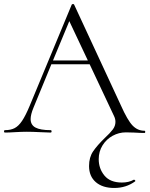

<svg xmlns="http://www.w3.org/2000/svg" viewBox="-23 -658 744 953"><path d="M694 2Q674 2 642 0L602 -1Q567 -1 536 16Q505 33 486 63.5Q467 94 467 132Q467 179 495.5 213.5Q524 248 582 248Q617 248 641 234H642Q645 234 647.5 237Q650 240 648 242Q603 275 544 275Q486 275 452.5 246Q419 217 419 166Q419 123 439 93.5Q459 64 497 27Q524 2 537 -15.5Q550 -33 550 -53Q550 -68 543 -82L422 -339H232L143 -123Q129 -89 129 -67Q129 -38 153 -25Q177 -12 228 -12Q233 -12 233 -6Q233 0 228 0Q210 0 176 -2Q138 -4 110 -4Q85 -4 51 -2Q21 0 2 0Q-3 0 -3 -6Q-3 -12 2 -12Q30 -12 49.5 -22Q69 -32 86.5 -58Q104 -84 124 -132L333 -635Q335 -638 339.5 -638Q344 -638 345 -635L577 -135Q610 -61 635 -35Q660 -9 694 -9Q698 -9 698 -3.5Q698 2 694 2ZM413 -358 321 -553 240 -358Z"/></svg>

Font: Cormorant Infant Light
Style: Regular
Weight: 300
Designer: Christian Thalmann (Catharsis Fonts)
Version: Version 3.000